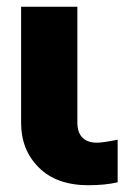

<svg xmlns="http://www.w3.org/2000/svg" viewBox="-20 -543 399 573"><path d="M43 -175.8V-522.9H210.9V-176.8Q210.9 -147.9 225.8 -132.6Q240.7 -117.2 269 -117.2Q287.1 -117.2 331.1 -126V1Q293.5 9.8 244.1 9.8Q148.9 9.8 95.9 -43Q43 -95.7 43 -175.8Z"/></svg>

Font: LT Superior Black
Style: Regular
Weight: 900
Designer: Daniel Lyons
Foundry: LyonsType
Version: Version 2.005